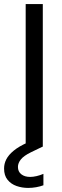

<svg xmlns="http://www.w3.org/2000/svg" viewBox="-50 -720 306 942"><path d="M76 0V-700H160V0ZM88 202Q58 202 31 192.5Q4 183 -13 162Q-30 141 -30 107Q-30 83 -19 61.5Q-8 40 17.5 19Q43 -2 86 -21L139 -44L160 -1L102 27Q67 44 52.5 62Q38 80 38 99Q38 122 54.5 135Q71 148 98 148Q112 148 129.5 144Q147 140 163 133V189Q147 195 127.5 198.5Q108 202 88 202Z"/></svg>

Font: DM Sans 11pt
Style: Regular
Weight: 400
Version: Version 4.004;gftools[0.9.30]